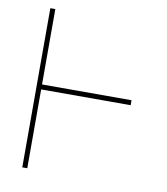

<svg xmlns="http://www.w3.org/2000/svg" viewBox="-82 -796 751 864"><g transform="rotate(10 293.5 -363.5)"><path d="M100.9 0H78.1V-727.3H100.9V-382.8H509.9V-360.1H100.9Z"/></g></svg>

Font: Linik Sans Thin
Style: Regular
Weight: 100
Designer: Fonts by Rasmus Andersson / Changes by Cristiano Sobral with parts from Marc Monis
Foundry: rsms
Version: Version 3.020; ttfautohint (v1.6)